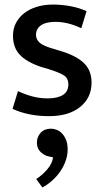

<svg xmlns="http://www.w3.org/2000/svg" viewBox="-20 -500 456 843"><path d="M337 -376Q305 -391 277.5 -397.5Q250 -404 223 -404Q181 -404 159.5 -388.5Q138 -373 138 -347Q138 -327 154 -312.5Q170 -298 220 -284L250 -275Q315 -255 348.5 -223Q382 -191 382 -137Q382 -71 332 -30.5Q282 10 195 10Q148 10 107.5 1.5Q67 -7 35 -22L59 -100Q88 -86 121 -77Q154 -68 189 -68Q232 -68 256 -83Q280 -98 280 -129Q280 -158 258.5 -170.5Q237 -183 192 -197L161 -206Q98 -227 67.5 -259Q37 -291 37 -343Q37 -374 50 -399Q63 -424 86 -442Q109 -460 141.5 -470Q174 -480 213 -480Q250 -480 288.5 -473Q327 -466 360 -451ZM195 187Q177 184 159.5 168.5Q142 153 142 126Q142 101 158.5 83Q175 65 204 65Q216 65 229 70Q242 75 252.5 86Q263 97 270 114Q277 131 277 156Q277 181 268.5 205.5Q260 230 245 252Q230 274 209.5 292.5Q189 311 166 323L139 286Q166 269 188 243Q210 217 213 191Z"/></svg>

Font: Mukta Vaani Medium
Style: Regular
Weight: 500
Designer: Noopur Datye, Girish Dalvi, Yashodeep Gholap, Pallavi Karambelkar
Foundry: Ek Type
Version: Version 2.538;PS 1.000;hotconv 16.6.51;makeotf.lib2.5.65220;